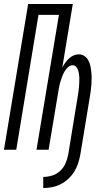

<svg xmlns="http://www.w3.org/2000/svg" viewBox="-21 -755 541 968"><path d="M197 193V137Q219 137 242 130Q265 123 282.5 106.5Q300 90 309.5 68Q319 46 323 24L371 -270Q373 -281 374.5 -292Q376 -303 377 -314Q378 -325 378.5 -336Q379 -347 379 -358Q379 -369 377.5 -379.5Q376 -390 373 -400Q370 -410 363 -418Q356 -426 345 -426Q332 -426 321.5 -416Q311 -406 304 -394Q297 -382 292.5 -369.5Q288 -357 284 -344.5Q280 -332 277.5 -319Q275 -306 273 -293L224 0H163L276 -680H173L61 0H-1L121 -735H346L293 -414Q299 -426 307.5 -438Q316 -450 326.5 -460Q337 -470 350 -475.5Q363 -481 376 -481Q393 -481 405.5 -472Q418 -463 425 -449.5Q432 -436 435 -421Q438 -406 439.5 -390Q441 -374 441 -358Q441 -342 439.5 -325.5Q438 -309 436 -293Q434 -277 431 -261L384 24Q380 46 373 68Q366 90 353.5 110Q341 130 323.5 146.5Q306 163 285 173.5Q264 184 241.5 188.5Q219 193 197 193Z"/></svg>

Font: Iosevka SS04 Light Oblique
Style: Regular
Weight: 300
Italic angle: -9°
Monospace: yes
Designer: Belleve Invis
Foundry: Belleve Invis
Version: Version 19.0.0; ttfautohint (v1.8.4)